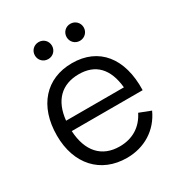

<svg xmlns="http://www.w3.org/2000/svg" viewBox="-176 -859 936 998"><g transform="rotate(-30 292.0 -360.0)"><path d="M390.5 -634.5C419.5 -634.5 442 -657 442 -685.5C442 -714 419.5 -736.5 390.5 -736.5C361.5 -736.5 339.5 -714 339.5 -685.5C339.5 -657 361.5 -634.5 390.5 -634.5ZM200.5 -634.5C229.5 -634.5 251.5 -657 251.5 -685.5C251.5 -714 229.5 -736.5 200.5 -736.5C171 -736.5 149 -714 149 -685.5C149 -657 171 -634.5 200.5 -634.5ZM298.5 15C403 15 490.5 -38.5 533.5 -133L465 -159.5C431.5 -92 372.5 -55.5 295.5 -55.5C188 -55.5 125 -126 118.5 -249.5H544C549.5 -440 455.5 -555 295.5 -555C139.5 -555 40 -444.5 40 -267.5C40 -96.5 141 15 298.5 15ZM297.5 -487.5C398 -487.5 455.5 -427.5 467 -311H120C131.5 -424.5 193.5 -487.5 297.5 -487.5Z"/></g></svg>

Font: Hauora
Style: Regular
Weight: 400
Designer: Mikhail Sharanda
Foundry: WCYS & Co.
Version: Version 1.010